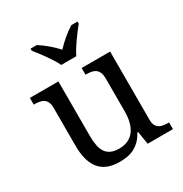

<svg xmlns="http://www.w3.org/2000/svg" viewBox="-179 -900 993 1044"><g transform="rotate(-30 317.5 -378.0)"><path d="M526.9 -108.9Q526.9 -86.9 533.4 -73.5Q540 -60.1 551.3 -53.2Q562.5 -46.4 577.4 -44.2Q592.3 -42 608.9 -42H611.8V0H453.1L439.9 -81.1H435.1Q419.9 -52.7 401.6 -35.2Q383.3 -17.6 362.8 -7.6Q342.3 2.4 319.8 6.1Q297.4 9.8 272.9 9.8Q233.4 9.8 202.6 -1.5Q171.9 -12.7 150.9 -36.6Q129.9 -60.5 118.9 -97.7Q107.9 -134.8 107.9 -186V-425.8Q107.9 -447.8 101.3 -461.2Q94.7 -474.6 83.5 -481.9Q72.3 -489.3 57.4 -491.7Q42.5 -494.1 25.9 -494.1H22.9V-536.1H202.1V-190.9Q202.1 -158.2 207.3 -132.8Q212.4 -107.4 224.4 -89.8Q236.3 -72.3 256.6 -63.2Q276.9 -54.2 307.1 -54.2Q340.3 -54.2 364 -65.9Q387.7 -77.6 403.1 -98.9Q418.5 -120.1 425.8 -149.9Q433.1 -179.7 433.1 -215.8V-421.9Q433.1 -445.3 426.5 -459.7Q419.9 -474.1 408.9 -481.7Q397.9 -489.3 383.1 -491.7Q368.2 -494.1 351.1 -494.1H348.1V-536.1H526.9ZM160.2 -766.1H199.2Q213.4 -757.3 227.8 -746.6Q242.2 -735.8 256.1 -723.9Q270 -711.9 283 -699.5Q295.9 -687 307.1 -674.8Q318.4 -687 331.3 -699.5Q344.2 -711.9 358.4 -723.9Q372.6 -735.8 387.2 -746.6Q401.9 -757.3 416 -766.1H455.1V-752.9Q443.4 -738.8 429.2 -720.2Q415 -701.7 401.1 -681.9Q387.2 -662.1 375 -642.6Q362.8 -623 355 -606H260.3Q252.4 -623 240.2 -642.6Q228 -662.1 214.1 -681.9Q200.2 -701.7 186 -720.2Q171.9 -738.8 160.2 -752.9Z"/></g></svg>

Font: Noto Serif
Style: Regular
Weight: 400
Designer: Monotype Design team
Foundry: Monotype Imaging Inc.
Version: Version 1.02